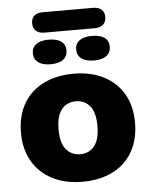

<svg xmlns="http://www.w3.org/2000/svg" viewBox="-56 -852 714 910"><g transform="rotate(-5 301.0 -397.5)"><path d="M301 11Q219 11 158 -20Q97 -51 63 -109Q29 -167 29 -246Q29 -306 48 -353.5Q67 -401 103 -434.5Q139 -468 189 -485.5Q239 -503 301 -503Q383 -503 444 -472Q505 -441 538.5 -383.5Q572 -326 572 -246Q572 -187 553 -139Q534 -91 498.5 -57.5Q463 -24 412.5 -6.5Q362 11 301 11ZM301 -120Q328 -120 349 -133.5Q370 -147 381.5 -174.5Q393 -202 393 -246Q393 -313 367 -342.5Q341 -372 301 -372Q274 -372 253 -359Q232 -346 220 -318.5Q208 -291 208 -246Q208 -180 234 -150Q260 -120 301 -120ZM182 -709Q155 -709 141 -722Q127 -735 127 -758Q127 -781 141 -793.5Q155 -806 182 -806H420Q447 -806 461 -793.5Q475 -781 475 -758Q475 -735 461 -722Q447 -709 420 -709ZM198 -557Q160 -557 139 -572.5Q118 -588 118 -616Q118 -644 139 -659Q160 -674 198 -674Q237 -674 257.5 -659Q278 -644 278 -616Q278 -588 257.5 -572.5Q237 -557 198 -557ZM404 -557Q366 -557 345 -572.5Q324 -588 324 -616Q324 -644 345 -659Q366 -674 404 -674Q443 -674 463.5 -659Q484 -644 484 -616Q484 -588 463.5 -572.5Q443 -557 404 -557Z"/></g></svg>

Font: Nunito ExtraLight Black
Style: Regular
Weight: 900
Version: Version 3.602